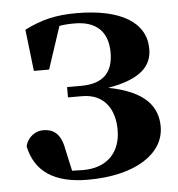

<svg xmlns="http://www.w3.org/2000/svg" viewBox="-46 -606 618 667"><g transform="rotate(-5 263.0 -273.0)"><path d="M235 17C401 17 502 -51 502 -145C502 -214 461 -270 332 -295C445 -314 487 -357 486 -419C485 -510 399 -563 244 -563C174 -563 122 -551 63 -521L80 -376H133L182 -524C198 -527 215 -528 235 -528C309 -528 350 -491 351 -419C352 -348 317 -310 239 -310H190V-274H239C321 -274 352 -213 352 -147C352 -68 304 -18 221 -18L182 -19L165 -96C155 -153 127 -168 94 -168C69 -168 40 -151 32 -117C51 -28 117 17 235 17Z"/></g></svg>

Font: Noto Serif SC Black
Style: Regular
Weight: 900
Designer: Ryoko NISHIZUKA 西塚涼子 (kana & ideographs); Frank Grießhammer (Latin, Greek & Cyrillic); Wenlong ZHANG 张文龙 (bopomofo); San
Foundry: Adobe
Version: Version 2.001;hotconv 1.1.0;makeotfexe 2.6.0